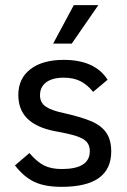

<svg xmlns="http://www.w3.org/2000/svg" viewBox="-20 -713 493 744"><path d="M38 -72 94 -120Q123 -86 150.5 -72Q178 -58 219 -58Q328 -58 328 -127Q328 -149 316.5 -162.5Q305 -176 276.5 -185.5Q248 -195 191 -205Q121 -219 86 -253.5Q51 -288 51 -345Q51 -409 98 -445Q145 -481 227 -481Q348 -481 397 -404L341 -357Q317 -386 290.5 -399Q264 -412 227 -412Q183 -412 159 -394Q135 -376 135 -344Q135 -315 158 -299.5Q181 -284 231 -274Q297 -259 335 -242.5Q373 -226 392 -198.5Q411 -171 411 -126Q411 11 219 11Q153 11 112.5 -8.5Q72 -28 38 -72ZM266 -693H361L258 -544H186Z"/></svg>

Font: KoHo Medium
Style: Regular
Weight: 500
Version: Version 1.000; ttfautohint (v1.6)